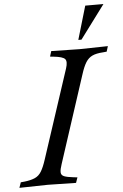

<svg xmlns="http://www.w3.org/2000/svg" viewBox="-95 -983 662 1030"><g transform="rotate(-5 236.5 -468.5)"><path d="M-33 3 -23 -26 -2 -28Q32 -32 53.5 -41.5Q75 -51 88.5 -73Q102 -95 115 -135L272 -613Q284 -650 272 -663.5Q260 -677 211 -682L192 -684L201 -713L353 -710L506 -713L497 -684L476 -682Q441 -680 419.5 -670Q398 -660 384 -637.5Q370 -615 357 -574L204 -105Q194 -76 194.5 -60.5Q195 -45 211 -38.5Q227 -32 263 -28L282 -26L272 3L120 0ZM351 -760 404 -940H502L368 -760Z"/></g></svg>

Font: Baskervville Medium
Style: Italic
Weight: 500
Italic angle: -18°
Version: Version 1.100